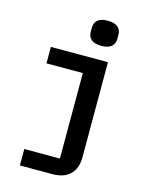

<svg xmlns="http://www.w3.org/2000/svg" viewBox="-137 -836 874 1122"><g transform="rotate(15 300.0 -275.0)"><path d="M95.2 199.9H293.3C389.9 199.9 436.1 142.4 436.1 61.4V-516H90.9V-416.5H310.7V100.5H95.2ZM293 -661.6C293 -626.1 313.9 -598 373.2 -598C431.8 -598 453.8 -626.1 453.8 -661.6V-686.4C453.8 -722.7 431.8 -750 373.2 -750C313.9 -750 293 -722.7 293 -686.4Z"/></g></svg>

Font: Margiela Mono SemiBold
Style: Regular
Weight: 600
Designer: Mike Abbink, Paul van der Laan, Pieter van Rosmalen
Foundry: Bold Monday
Version: Version 2.003 2021